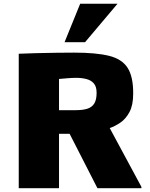

<svg xmlns="http://www.w3.org/2000/svg" viewBox="-20 -995 792 1015"><path d="M79.1 0V-710.9Q120.1 -712.9 173.6 -714.1Q227.1 -715.3 280 -716.1Q333 -716.8 371.6 -716.8Q487.8 -716.8 556.2 -700Q624.5 -683.1 654.5 -636.5Q684.6 -589.8 684.1 -500Q684.1 -439.5 664.6 -402.8Q645 -366.2 616.5 -346.9Q587.9 -327.6 560.1 -317.9L727.5 -7.3V0H495.1L348.1 -287.6H292V0ZM292 -412.6H380.9Q418 -412.6 442.1 -420.4Q466.3 -428.2 478.5 -448Q490.7 -467.8 490.7 -504.4Q490.7 -537.1 476.1 -554Q461.4 -570.8 437 -577.1Q412.6 -583.5 382.8 -583.5Q361.3 -583.5 338.1 -581.5Q314.9 -579.6 292 -577.6ZM321.3 -772 403.8 -975.1H601.1L429.7 -772Z"/></svg>

Font: Comme Black
Style: Regular
Weight: 900
Version: Version 1.000;gftools[0.9.27]